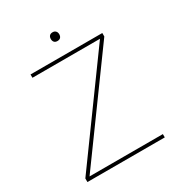

<svg xmlns="http://www.w3.org/2000/svg" viewBox="-197 -976 1027 1105"><g transform="rotate(-30 317.0 -423.5)"><path d="M60 -24 545 -692 557 -678H86V-700H563V-677L78 -10L75 -22H574V0H60ZM289 -818Q289 -831 296 -839Q303 -847 317 -847Q330 -847 337.5 -839Q345 -831 345 -818Q345 -805 338 -797Q331 -789 317 -789Q303 -789 296 -797Q289 -805 289 -818Z"/></g></svg>

Font: Easer Grotesk Variable
Style: Regular
Weight: 400
Designer: Boardeaser, Bonnie Shaver-Troup, Thomas Jockin
Foundry: Lexend
Version: Version 1.001;Glyphs 3.1.2 (3151)